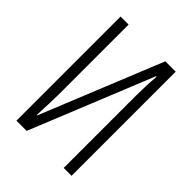

<svg xmlns="http://www.w3.org/2000/svg" viewBox="-204 -823 931 931"><g transform="rotate(45 261.5 -357.0)"><path d="M73 -714V0H143L399 -631H403C399 -585 397 -536 397 -495V0H451V-714H380L126 -89H123C126 -155 128 -194 128 -229V-714Z"/></g></svg>

Font: Noto Sans Display Condensed Light
Style: Regular
Weight: 300
Width: 3
Designer: Monotype Design Team
Foundry: Monotype Imaging Inc.
Version: Version 1.900